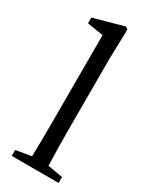

<svg xmlns="http://www.w3.org/2000/svg" viewBox="-193 -791 676 841"><g transform="rotate(30 145.0 -370.5)"><path d="M28 0V-30L106 -43Q107 -84 107.5 -127.5Q108 -171 108 -211V-657L27 -670V-699L178 -741L190 -733L186 -581V-211Q186 -171 187 -127.5Q188 -84 189 -43L265 -30V0Z"/></g></svg>

Font: Source Serif 4 Subhead
Style: Regular
Weight: 400
Designer: Frank Grießhammer
Foundry: Adobe Systems Incorporated
Version: Version 4.004;hotconv 1.0.117;makeotfexe 2.5.65602